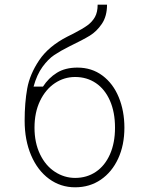

<svg xmlns="http://www.w3.org/2000/svg" viewBox="-20 -790 640 818"><path d="M470 -246Q470 -312 448.5 -361Q427 -410 388.5 -436Q350 -462 300 -462Q253 -462 213.5 -435.5Q174 -409 150.5 -360Q127 -311 127 -246Q127 -182 150.5 -133Q174 -84 214 -58Q254 -32 300 -32Q350 -32 388.5 -58Q427 -84 448.5 -132.5Q470 -181 470 -246ZM85 -276Q85 -352 96 -413Q107 -474 147 -533.5Q187 -593 267 -634L293 -647Q332 -667 352.5 -682Q373 -697 384.5 -717.5Q396 -738 396 -770H436Q436 -721 414 -688.5Q392 -656 362.5 -638Q333 -620 275 -592Q237 -573 211 -555.5Q185 -538 161 -505Q137 -472 123 -421H163Q187 -458 222.5 -480Q258 -502 310 -502Q371 -502 416.5 -468Q462 -434 486 -375.5Q510 -317 510 -246Q510 -172 483.5 -114.5Q457 -57 409.5 -24.5Q362 8 300 8Q238 8 189 -28Q140 -64 112.5 -128.5Q85 -193 85 -276Z"/></svg>

Font: Fliege Mono Thin
Style: Regular
Weight: 100
Version: Version 0.020;Glyphs 3.3 (3306)